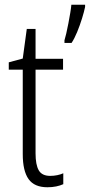

<svg xmlns="http://www.w3.org/2000/svg" viewBox="-20 -780 379 810"><path d="M192 -38Q207 -38 221.5 -41Q236 -44 247 -49V-3Q234 3 217 6.5Q200 10 180 10Q125 10 100.5 -24.5Q76 -59 76 -130V-486H17V-517L76 -533L93 -658H130V-532H246V-486H130V-133Q130 -85 143.5 -61.5Q157 -38 192 -38ZM339 -751Q335 -731 326 -702Q317 -673 305.5 -645Q294 -617 282 -599H252V-610Q255 -619 259.5 -638.5Q264 -658 268.5 -681.5Q273 -705 276.5 -726Q280 -747 281 -760H339Z"/></svg>

Font: Noto Sans Devanagari UI Condensed Light
Style: Regular
Weight: 300
Width: 3
Designer: Jelle Bosma - Monotype Design Team
Foundry: Monotype Imaging Inc.
Version: Version 2.004; ttfautohint (v1.8.4.7-5d5b)